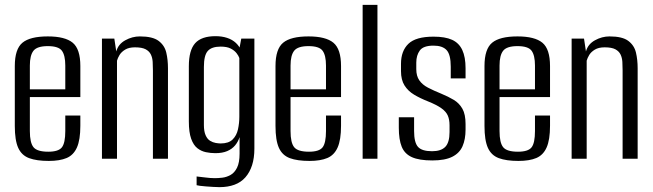

<svg xmlns="http://www.w3.org/2000/svg" viewBox="-20 -654 2692 791"><path d="M181 9Q131 9 100 -2.5Q69 -14 55 -45Q41 -76 41 -135V-382Q41 -452 72.5 -478Q104 -504 177 -504Q248 -504 279.5 -478Q311 -452 311 -382V-254H103V-114Q103 -66 118 -47.5Q133 -29 179 -29Q221 -29 235 -47Q249 -65 249 -114V-178H311V-136Q311 -78 297 -46.5Q283 -15 254.5 -3Q226 9 181 9ZM103 -286H249V-384Q249 -426 235 -445Q221 -464 177 -464Q133 -464 118 -445Q103 -426 103 -384Z M400 0V-495H451L459 -442Q467 -472 496 -488Q525 -504 556 -504Q609 -504 633.5 -485.5Q658 -467 665 -437.5Q672 -408 672 -373V0H610V-364Q610 -382 609 -399Q608 -416 601.5 -429.5Q595 -443 580 -451Q565 -459 536 -459Q511 -459 495.5 -449.5Q480 -440 472.5 -427.5Q465 -415 462 -404V0Z M884 117Q873 117 858 116Q843 115 828.5 114Q814 113 803.5 111.5Q793 110 790 109V73Q802 74 824.5 77Q847 80 865 80Q879 80 896 78Q913 76 929.5 67Q946 58 956.5 37Q967 16 967 -21V-89Q961 -70 948.5 -55Q936 -40 916 -31.5Q896 -23 867 -23Q848 -23 828.5 -27Q809 -31 793 -43.5Q777 -56 767.5 -82.5Q758 -109 758 -154V-381Q758 -447 784 -476Q810 -505 868 -505Q894 -505 915.5 -498Q937 -491 952 -477Q967 -463 975 -442H964L974 -495H1028V-42Q1028 -3 1018.5 26.5Q1009 56 991 76.5Q973 97 946 107Q919 117 884 117ZM889 -63Q922 -63 938.5 -79.5Q955 -96 960.5 -121.5Q966 -147 966 -173V-415Q963 -424 954.5 -435Q946 -446 930.5 -454Q915 -462 889 -462Q852 -462 836 -444Q820 -426 820 -378V-139Q820 -113 827 -97Q834 -81 845.5 -74Q857 -67 869 -65Q881 -63 889 -63Z M1255 9Q1205 9 1174 -2.5Q1143 -14 1129 -45Q1115 -76 1115 -135V-382Q1115 -452 1146.5 -478Q1178 -504 1251 -504Q1322 -504 1353.5 -478Q1385 -452 1385 -382V-254H1177V-114Q1177 -66 1192 -47.5Q1207 -29 1253 -29Q1295 -29 1309 -47Q1323 -65 1323 -114V-178H1385V-136Q1385 -78 1371 -46.5Q1357 -15 1328.5 -3Q1300 9 1255 9ZM1177 -286H1323V-384Q1323 -426 1309 -445Q1295 -464 1251 -464Q1207 -464 1192 -445Q1177 -426 1177 -384Z M1474 0V-634H1535V0Z M1761 7Q1707 7 1677 -6.5Q1647 -20 1635 -49.5Q1623 -79 1623 -128V-171H1686V-114Q1686 -67 1702 -49Q1718 -31 1760 -31Q1797 -31 1814.5 -49Q1832 -67 1832 -110V-138Q1832 -161 1825 -177.5Q1818 -194 1798.5 -208Q1779 -222 1744 -236Q1711 -249 1686 -264Q1661 -279 1646.5 -302Q1632 -325 1632 -361V-391Q1632 -444 1662.5 -473.5Q1693 -503 1766 -503Q1814 -503 1842.5 -490Q1871 -477 1884.5 -448Q1898 -419 1898 -373V-331H1837V-379Q1837 -429 1820 -447.5Q1803 -466 1766 -466Q1724 -466 1709.5 -446Q1695 -426 1695 -396V-369Q1695 -341 1707.5 -323Q1720 -305 1743 -293Q1766 -281 1798 -268Q1827 -256 1849.5 -242.5Q1872 -229 1885 -206Q1898 -183 1898 -143V-120Q1898 -80 1885.5 -51.5Q1873 -23 1843 -8Q1813 7 1761 7Z M2116 9Q2066 9 2035 -2.5Q2004 -14 1990 -45Q1976 -76 1976 -135V-382Q1976 -452 2007.5 -478Q2039 -504 2112 -504Q2183 -504 2214.5 -478Q2246 -452 2246 -382V-254H2038V-114Q2038 -66 2053 -47.5Q2068 -29 2114 -29Q2156 -29 2170 -47Q2184 -65 2184 -114V-178H2246V-136Q2246 -78 2232 -46.5Q2218 -15 2189.5 -3Q2161 9 2116 9ZM2038 -286H2184V-384Q2184 -426 2170 -445Q2156 -464 2112 -464Q2068 -464 2053 -445Q2038 -426 2038 -384Z M2335 0V-495H2386L2394 -442Q2402 -472 2431 -488Q2460 -504 2491 -504Q2544 -504 2568.5 -485.5Q2593 -467 2600 -437.5Q2607 -408 2607 -373V0H2545V-364Q2545 -382 2544 -399Q2543 -416 2536.5 -429.5Q2530 -443 2515 -451Q2500 -459 2471 -459Q2446 -459 2430.5 -449.5Q2415 -440 2407.5 -427.5Q2400 -415 2397 -404V0Z"/></svg>

Font: Alumni Sans Thin
Style: Regular
Weight: 400
Version: Version 1.018